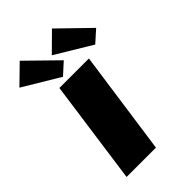

<svg xmlns="http://www.w3.org/2000/svg" viewBox="-271 -817 897 897"><g transform="rotate(-45 177.5 -368.5)"><path d="M42 -737 -48 -649 132 -541 189 -593ZM255 -737 166 -649 345 -541 403 -593ZM278 -516H83L11 0H205Z"/></g></svg>

Font: United Sans Black
Style: Italic
Weight: 900
Italic angle: -8°
Designer: Pablo Impallari, Rodrigo Fuenzalida (Modified by Dan O. Williams)
Version: Version 1.000;PS 001.000;hotconv 1.0.88;makeotf.lib2.5.64775